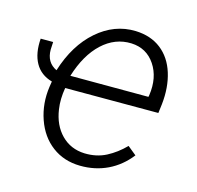

<svg xmlns="http://www.w3.org/2000/svg" viewBox="-86 -628 748 728"><g transform="rotate(15 288.5 -264.0)"><path d="M287.6 9.8Q224.1 8.8 178 -25.9Q131.8 -60.5 110.6 -121.3Q89.4 -182.1 99.1 -249.5L102.5 -271Q57.1 -283.7 36.1 -321.3Q15.1 -358.9 19.5 -417H68.4L66.9 -386.7Q66.9 -336.4 108.4 -316.9Q141.1 -421.9 209 -481.2Q276.9 -540.5 360.4 -538.1Q420.4 -536.1 460.7 -504.6Q501 -473.1 518.1 -418.2Q535.2 -363.3 527.8 -295.9L523.4 -260.3H157.7Q149.9 -214.8 155.8 -176.3Q164.6 -115.7 200.9 -78.9Q237.3 -42 292 -40Q339.4 -38.6 377 -58.1Q414.6 -77.6 446.8 -110.4L481 -82.5Q445.3 -36.6 395.8 -12.9Q346.2 10.7 287.6 9.8ZM356.9 -488.8Q292.5 -491.2 241.9 -444.1Q191.4 -397 164.6 -310.1L471.2 -309.6L472.7 -316.9Q482.9 -387.7 450 -437Q417 -486.3 356.9 -488.8Z"/></g></svg>

Font: RobotoInd Light
Style: Italic
Weight: 300
Italic angle: -12°
Designer: Google
Version: Version 2.001151; 2014